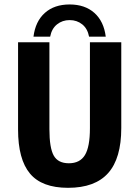

<svg xmlns="http://www.w3.org/2000/svg" viewBox="-20 -853 640 882"><path d="M299.8 -760.7Q266.6 -760.7 241.9 -741Q217.3 -721.2 210.4 -684.6H133.8Q142.6 -754.9 186 -793.7Q229.5 -832.5 299.8 -832.5Q370.1 -832.5 413.6 -793.7Q457 -754.9 465.8 -684.6H389.2Q382.3 -721.2 357.9 -741Q333.5 -760.7 299.8 -760.7ZM292.5 9.8Q172.4 9.8 117.7 -55.7Q63 -121.1 63 -257.8V-658.7H207V-259.3Q207 -173.8 226.8 -138.4Q246.6 -103 296.4 -103Q347.2 -103 370.1 -140.6Q393.1 -178.2 393.1 -264.2V-658.7H537.1V-265.1Q537.1 -125.5 476.8 -57.9Q416.5 9.8 292.5 9.8Z"/></svg>

Font: Liberation Mono
Style: Bold
Weight: 700
Monospace: yes
Designer: Steve Matteson
Foundry: Ascender Corporation
Version: Version 2.1.5